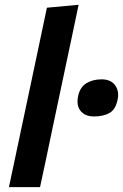

<svg xmlns="http://www.w3.org/2000/svg" viewBox="-20 -764 502 784"><path d="M16.5 0Q28 -54 38.8 -104.8Q49.5 -155.5 62.5 -217L121 -493Q134 -554.5 146.5 -613.8Q159 -673 171.5 -732.5L301 -744.5Q288.5 -685 275.5 -623.2Q262.5 -561.5 248 -493.5L189.5 -217Q176.5 -154.5 166 -104.5Q155 -54 143.5 0ZM364 -288.5Q327.5 -288.5 309.5 -310.5Q296.5 -325.5 296.5 -349.5Q296.5 -360 299 -372Q307 -408.5 332.8 -424.2Q358.5 -440 395 -440Q432 -440 450 -416Q462.5 -399 462.5 -376.5Q462.5 -367 460 -356.5Q452 -316.5 426.8 -302.5Q401.5 -288.5 364 -288.5Z"/></svg>

Font: Heraclito SemiBold
Style: Italic
Weight: 600
Italic angle: -12°
Designer: Kostas Bartsokas (font) & Cristiano Sobral (main changes)
Foundry: Kostas Bartsokas (font) & Cristiano Sobral (main changes)
Version: Version 1.00;July 8, 2020;FontCreator 13.0.0.2655 64-bit